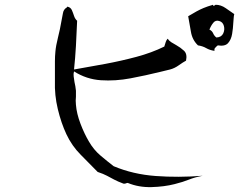

<svg xmlns="http://www.w3.org/2000/svg" viewBox="-20 -777 1040 804"><path d="M829 -41Q796 -35 771.5 -25Q747 -15 711 -6Q668 5 614.5 6.5Q561 8 515 -11Q511 -11 507 -9Q502 -7 497 -8Q473 -17 458 -25Q443 -33 428 -41Q413 -49 389 -57Q355 -92 318 -129Q281 -166 258 -215Q236 -262 222 -320.5Q208 -379 210 -438Q210 -447 210 -457.5Q210 -468 210 -479Q210 -499 210 -520Q210 -541 212 -561Q214 -585 223 -621Q232 -657 236 -682Q241 -705 243.5 -721.5Q246 -738 260 -746Q260 -749 263 -749Q276 -746 281 -734.5Q286 -723 290 -710.5Q294 -698 303 -690Q301 -638 298 -585Q295 -532 290 -486Q354 -497 421 -509.5Q488 -522 551.5 -539Q615 -556 668 -582Q672 -594 674 -601Q676 -608 682 -615Q688 -606 697.5 -600Q707 -594 718 -588Q736 -578 750.5 -564.5Q765 -551 759 -523Q746 -516 728.5 -503.5Q711 -491 692 -486Q682 -484 671.5 -481Q661 -478 651 -476Q590 -461 526.5 -449Q463 -437 402.5 -441Q342 -445 290 -478Q287 -468 288.5 -457Q290 -446 292 -433Q294 -425 295.5 -416Q297 -407 298 -397Q298 -391 298 -385Q298 -379 298 -372Q297 -364 297 -355.5Q297 -347 298 -338Q301 -301 317 -259Q333 -217 352 -185Q372 -150 401 -125.5Q430 -101 456 -81Q537 -47 632 -40Q727 -33 829 -41ZM961 -718Q959 -711 958.5 -701.5Q958 -692 957 -682Q956 -659 952 -635Q948 -611 935 -596.5Q922 -582 892 -587Q890 -585 886 -582Q883 -579 880 -575.5Q877 -572 878 -564Q858 -567 843.5 -575.5Q829 -584 809 -587Q785 -610 779.5 -644Q774 -678 768 -709Q788 -721 802.5 -729Q817 -737 832.5 -743.5Q848 -750 872 -757Q873 -751 876 -752.5Q879 -754 881 -756Q883 -757 883 -757Q905 -757 925 -743Q945 -729 961 -718ZM898 -689Q883 -694 873 -681.5Q863 -669 857 -653Q868 -648 872.5 -637.5Q877 -627 886 -620Q907 -621 914.5 -636.5Q922 -652 917.5 -668.5Q913 -685 898 -689Z"/></svg>

Font: Yuji Mai
Style: Regular
Weight: 400
Designer: Kataoka Yuji
Foundry: Kinuta Font Factory
Version: Version 3.002